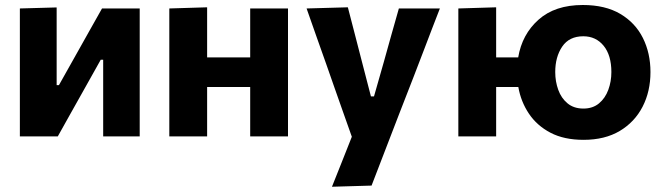

<svg xmlns="http://www.w3.org/2000/svg" viewBox="-20 -532 2592 749"><path d="M57.5 0V-499L201 -503V-200H210L283 -330Q307 -373 330.8 -415.2Q354.5 -457.5 378 -499H525V0H382.5V-299H373L301 -170.5Q277 -128 253 -85Q229 -42 205.5 0Z M640.5 0V-499L788 -503.5V-308H956V-499H1103.5V0H956V-192.5H788V0Z M1275 196.5Q1294 149 1313.8 99.2Q1333.5 49.5 1352.5 1.5Q1335.5 -46 1318.5 -94.5Q1301.5 -143 1285 -189.5L1253.5 -279.5Q1234.5 -333 1214.5 -389.5Q1194.5 -445.5 1176 -499L1337 -503.5Q1351 -449 1364.5 -397.5Q1378 -345.5 1392 -291L1427 -156H1439L1477.5 -291Q1492 -343.5 1506.5 -395Q1521 -446.5 1536 -499H1696Q1680.5 -459 1666 -421.5Q1651.5 -384 1634.5 -339Q1617 -293.5 1593 -231L1538.5 -91Q1502 4.5 1476 71.2Q1450 138 1429.5 192Z M1768 0V-499L1915.5 -503.5V-308H2001.5Q2016.5 -398 2080.8 -455.2Q2145 -512.5 2253.5 -512.5Q2341 -512.5 2399.8 -477.8Q2458.5 -443 2488 -383.8Q2517.5 -324.5 2517.5 -251Q2517.5 -175.5 2486.8 -115.8Q2456 -56 2397.8 -21.2Q2339.5 13.5 2256.5 13.5Q2180.5 13.5 2127.5 -14.2Q2074.5 -42 2043.2 -88.8Q2012 -135.5 2002 -192.5H1915.5V0ZM2256 -108.5Q2292.5 -108.5 2316.8 -128.8Q2341 -149 2353 -181.5Q2365 -214 2365 -251Q2365 -316.5 2334.8 -353.5Q2304.5 -390.5 2255.5 -390.5Q2200.5 -390.5 2173.2 -350.2Q2146 -310 2146 -251Q2146 -214 2157.8 -181.5Q2169.5 -149 2194 -128.8Q2218.5 -108.5 2256 -108.5Z"/></svg>

Font: Heraclito
Style: Bold
Weight: 700
Designer: Kostas Bartsokas (font) & Cristiano Sobral (main changes)
Foundry: Kostas Bartsokas (font) & Cristiano Sobral (main changes)
Version: Version 1.00;July 8, 2020;FontCreator 13.0.0.2655 64-bit